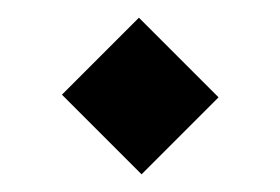

<svg xmlns="http://www.w3.org/2000/svg" viewBox="-20 -441 316 217"><path d="M50 -334 140 -244 227 -331 137 -421Z"/></svg>

Font: Tape
Style: Regular
Weight: 500
Foundry: Cannot Into Space Fonts
Version: Version 0.97